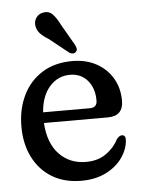

<svg xmlns="http://www.w3.org/2000/svg" viewBox="-49 -676 532 726"><g transform="rotate(-5 217.0 -313.5)"><path d="M410 -278.5Q410 -220 351 -220H108.5Q113.5 -142 153.5 -100.8Q193.5 -59.5 254.5 -59.5Q300.5 -59.5 331.5 -81.8Q362.5 -104 377 -133.5Q387.5 -148 398 -148Q413 -148 411.5 -127Q408.5 -92 385.8 -60.5Q363 -29 323.5 -9.5Q284 10 231 10Q167 10 120.2 -18.2Q73.5 -46.5 48 -97Q22.5 -147.5 22.5 -214Q22.5 -279.5 47.8 -331.8Q73 -384 120.8 -414Q168.5 -444 235.5 -444Q287 -444 326.2 -422.8Q365.5 -401.5 387.8 -364Q410 -326.5 410 -278.5ZM222.5 -393Q176 -393 144.8 -357.5Q113.5 -322 109 -260.5H286.5Q314 -260.5 314 -287.5Q314 -334.5 288.8 -363.8Q263.5 -393 222.5 -393ZM205 -584.5 251.5 -504Q255 -497 256.5 -490Q258 -483 252.5 -477.5Q243 -467.5 227.5 -476.5L154 -535Q133.5 -547.5 122.5 -559.5Q111.5 -571.5 108.5 -588Q105.5 -604.5 114.8 -618.8Q124 -633 141.5 -636Q163 -640.5 177.5 -625.8Q192 -611 205 -584.5Z"/></g></svg>

Font: Fraunces 144pt S100
Style: Regular
Weight: 400
Version: Version 1.000; ttfautohint (v1.8.3)